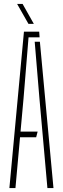

<svg xmlns="http://www.w3.org/2000/svg" viewBox="-20 -962 322 982"><path d="M28 0 102.5 -800H180.5L182.5 -771H126L100.5 -459.5L85 -289H172.5L165 -260H82.5L59 0ZM222.5 0 181.5 -460.5 157.5 -748.5H184L253.5 0ZM125.5 -840 67.5 -942H95.5L153 -840Z"/></svg>

Font: Big Shoulders Stencil Display ExtraLight
Style: Regular
Weight: 250
Designer: Patric King
Foundry: XO Type Co
Version: Version 2.001